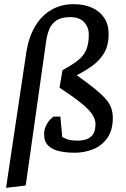

<svg xmlns="http://www.w3.org/2000/svg" viewBox="-20 -721 601 919"><path d="M9 178 106 -471Q117 -542 147.5 -594Q178 -646 225 -673.5Q272 -701 332 -701Q383 -701 420.5 -684Q458 -667 479 -635Q500 -603 500 -559Q500 -502 477 -465Q454 -428 418.5 -403.5Q383 -379 347 -361Q398 -325 431.5 -298Q465 -271 484.5 -249Q504 -227 512 -205Q520 -183 520 -157Q520 -98 494 -61Q468 -24 426.5 -7Q385 10 337 10Q299 10 265.5 3Q232 -4 211.5 -23.5Q191 -43 191 -79Q191 -104 204.5 -127.5Q218 -151 237 -163H269L278 -65Q280 -64 297.5 -56Q315 -48 354 -48Q373 -48 392.5 -54Q412 -60 424.5 -77Q437 -94 437 -128Q437 -149 422.5 -172Q408 -195 371 -225.5Q334 -256 265 -301L279 -385Q325 -410 352.5 -431.5Q380 -453 392.5 -482Q405 -511 405 -556Q405 -591 382.5 -615Q360 -639 316 -639Q274 -639 250.5 -623.5Q227 -608 216 -581.5Q205 -555 200 -518L103 167Z"/></svg>

Font: Faustina Light Medium
Style: Italic
Weight: 500
Italic angle: -8°
Version: Version 1.200